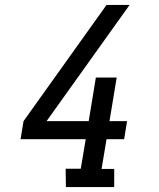

<svg xmlns="http://www.w3.org/2000/svg" viewBox="-20 -755 640 775"><path d="M441 0H246L245 -74H306L326 -193H63L75 -266L410 -735H503L168 -266H338L367 -442H451L422 -266H493L481 -193H410L390 -73H441Z"/></svg>

Font: Iosevka HT Extended
Style: Italic
Weight: 400
Width: 7
Italic angle: -9°
Monospace: yes
Designer: Belleve Invis
Foundry: Belleve Invis
Version: Version 32.3.0; ttfautohint (v1.8.4)